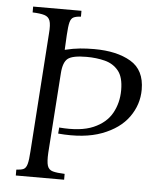

<svg xmlns="http://www.w3.org/2000/svg" viewBox="-50 -708 624 752"><g transform="rotate(5 262.5 -332.5)"><path d="M40 0V-23Q59 -24 68.5 -28.5Q78 -33 82.5 -49Q87 -65 89 -100L121 -565Q124 -600 118.5 -615.5Q113 -631 96.5 -636Q80 -641 50 -642V-665H240V-642Q221 -641 211 -636Q201 -631 197 -615.5Q193 -600 191 -565L188 -507Q221 -515 247.5 -517.5Q274 -520 303 -520Q392 -520 447 -487.5Q502 -455 502 -378Q502 -319 467 -270Q432 -221 362.5 -195Q293 -169 191 -178L193 -202Q277 -195 327 -216.5Q377 -238 399.5 -278.5Q422 -319 422 -369Q422 -420 401.5 -445Q381 -470 348 -478.5Q315 -487 276 -487Q221 -487 202.5 -472.5Q184 -458 181 -415L159 -100Q157 -65 162 -49Q167 -33 183.5 -28.5Q200 -24 230 -23V0Z"/></g></svg>

Font: Bona Nova
Style: Italic
Weight: 400
Italic angle: -4°
Designer: Mateusz Machalski
Foundry: Capitalics
Version: Version 4.001; ttfautohint (v1.8.3)